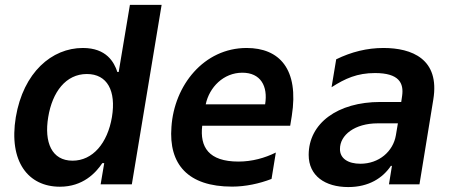

<svg xmlns="http://www.w3.org/2000/svg" viewBox="-20 -747 1829 778"><path d="M222.7 9.6C316.1 9.6 367.9 -46.2 394.5 -85.9H402.3L387.8 0H514.2L634.9 -727.3H506.4L460.9 -455.3H455.6C442.5 -494.7 411.9 -552.6 315.7 -552.6C190 -552.6 74.6 -453.8 44 -272C14.6 -92.3 94.1 9.6 222.7 9.6ZM274.1 -95.9C189.3 -95.9 158.4 -170.5 175.4 -272.7C192.1 -374.3 246.8 -447.1 332 -447.1C415.1 -447.1 451 -378.6 433.6 -272.7C415.8 -166.9 355.8 -95.9 274.1 -95.9Z M979.4 -552.6C805.8 -552.6 685.7 -400.6 674.7 -232.6C663 -81.7 741.1 9.2 920.5 9.2C973.7 9.2 1031.2 -2.8 1080.3 -22L1097.7 -128.9C1053.3 -106.9 1001.4 -92.3 946.4 -92.3C824.9 -92.3 789.4 -151.6 799.4 -237.6H1155.9L1162.3 -277C1192.5 -468 1111.5 -552.6 979.4 -552.6ZM1054.3 -324.2H813.6C828.1 -393.5 885.7 -452.4 962 -452.4C1035.9 -452.4 1066.4 -398.4 1054.3 -324.2Z M1391.3 11C1474.4 11 1530.9 -25.6 1563.9 -74.9H1568.2L1556.1 0H1679.7L1735.8 -343.8C1762.8 -508.5 1648.4 -552.6 1533.7 -552.6C1467.7 -552.6 1404.1 -536.9 1342.3 -506.7L1323.5 -393.5C1378.6 -429 1427.6 -451 1499.6 -451C1597.3 -451 1616.8 -410.2 1609.4 -358.3L1605.8 -333.8H1521C1348 -333.8 1230.8 -247.5 1230.8 -119.3C1230.8 -34.8 1296.9 11 1391.3 11ZM1440.3 -83.5C1390.6 -83.5 1357.2 -104.8 1357.6 -143.1C1357.2 -200.3 1418.3 -247.2 1510.3 -247.2H1592.3L1584.2 -199.2C1573.2 -133.2 1515.6 -83.5 1440.3 -83.5Z"/></svg>

Font: TID UI Semi Bold
Style: Italic
Weight: 600
Italic angle: -9.39999°
Designer: The TID Project Authors
Foundry: Bakken & Bæck
Version: Version 1.001;hotconv 1.0.109;makeotfexe 2.5.65596